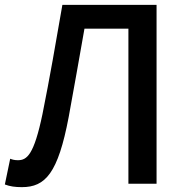

<svg xmlns="http://www.w3.org/2000/svg" viewBox="-23 -757 761 791"><path d="M67 14C164 14 216 -43 260 -275C282 -396 303 -513 325 -639H506V0H622V-737H234C207 -581 182 -436 152 -287C117 -119 88 -97 51 -97C38 -97 29 -99 19 -103L-3 3C18 11 39 14 67 14Z"/></svg>

Font: GenYoGothic2 TW M
Style: Regular
Weight: 500
Version: Version 2.100;PS 2.1;hotconv 16.6.51;makeotf.lib2.5.65220 DE